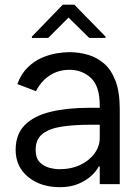

<svg xmlns="http://www.w3.org/2000/svg" viewBox="-20 -771 574 804"><path d="M397.7 0V-73.9H393.5Q384.9 -56.1 363.5 -35.9Q342 -15.6 308.8 -1.4Q275.6 12.8 231.5 12.8Q149.5 12.8 97.5 -30.2Q45.5 -73.2 45.5 -143.5Q45.5 -208.8 83.8 -247.3Q122.2 -285.9 191.4 -302.7Q260.7 -319.6 353.7 -319.6H397.7V-329.5Q397.7 -410.5 360.6 -444.6Q323.5 -478.7 271.3 -478.7Q223.4 -478.7 187.1 -454.2Q150.9 -429.7 130.7 -389.2L52.6 -419Q68.9 -462.4 96.1 -488.8Q123.2 -515.3 154.8 -528.9Q186.4 -542.6 216.8 -547.6Q247.2 -552.6 269.9 -552.6Q311.1 -552.6 348.9 -541.5Q386.7 -530.5 416.7 -504.1Q446.7 -477.6 464.1 -431.3Q481.5 -384.9 481.5 -313.9V0ZM397.7 -248.6H353.7Q289.8 -248.6 239 -240.9Q188.2 -233.3 158.7 -210.8Q129.3 -188.2 129.3 -143.5Q129.3 -109.4 146.1 -92Q163 -74.6 186.3 -68.5Q209.5 -62.5 228.7 -62.5Q279.1 -62.5 317.1 -81Q355.1 -99.4 376.4 -129.3Q397.7 -159.1 397.7 -193.2ZM181.8 -612.2 267 -697.4 353.7 -612.2H421.9V-617.9L291.2 -751.4H242.9L113.6 -617.9V-612.2Z"/></svg>

Font: Interface
Style: Regular
Weight: 400
Designer: Rasmus Andersson
Foundry: rsms
Version: Version 1.8